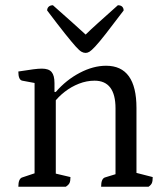

<svg xmlns="http://www.w3.org/2000/svg" viewBox="-20 -713 637 733"><path d="M50 0Q50 -32 66 -36L123 -55L112 -38V-409L124 -394L65 -405Q50 -408 50 -440Q88 -446 107.5 -448.5Q127 -451 140 -451Q166 -451 177 -438Q188 -425 188 -396V-359L182 -362H193Q233 -408 284.5 -435Q336 -462 385 -462Q501 -462 501 -301V-43L489 -56L563 -37Q563 -22 560 -14.5Q557 -7 547 0H366Q366 -32 382 -36L431 -51L421 -34V-299Q421 -405 341 -405Q311 -405 281.5 -393.5Q252 -382 227 -362.5Q202 -343 185 -320L193 -339V-39L181 -53L249 -37Q249 -22 245.5 -14.5Q242 -7 231 0ZM307 -511Q299 -511 291 -515.5Q283 -520 269 -535.5Q255 -551 229 -583.5Q203 -616 160 -673Q160 -682 166 -687.5Q172 -693 182 -693Q229 -651 259 -624.5Q289 -598 307 -581Q324 -598 353.5 -624.5Q383 -651 430 -693Q441 -693 446.5 -687.5Q452 -682 452 -673Q409 -616 383.5 -583.5Q358 -551 343.5 -535.5Q329 -520 321.5 -515.5Q314 -511 307 -511Z"/></svg>

Font: Pitagon Serif
Style: Regular
Weight: 400
Designer: Travis Tran
Foundry: Pitagon
Version: Version 1.000;gftools[0.9.26]